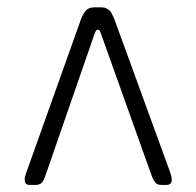

<svg xmlns="http://www.w3.org/2000/svg" viewBox="-20 -632 543 531"><path d="M62 -120.6Q48.3 -120.6 48.3 -134.8Q48.3 -143.1 52.2 -153.3L204.1 -579.1Q210.9 -596.7 218.8 -604.2Q226.6 -611.8 242.7 -611.8H258.8Q270 -611.8 277.1 -607.4Q284.2 -603 287.6 -597.2Q291 -591.3 296.4 -578.6L451.2 -153.8Q455.1 -142.1 455.1 -135.7Q455.1 -120.6 440.9 -120.6H424.8Q415 -120.6 409.2 -127.4Q403.3 -134.3 396.5 -154.3L260.7 -534.7Q257.3 -544.4 255.6 -547.1Q253.9 -549.8 250.5 -549.8Q247.1 -549.8 245.4 -547.1Q243.7 -544.4 240.2 -534.7L108.4 -154.3Q101.6 -133.3 95.9 -127Q90.3 -120.6 77.6 -120.6Z"/></svg>

Font: BenchNine Light
Style: Regular
Weight: 300
Version: Version 1 ; ttfautohint (v0.92.18-e454-dirty) -l 8 -r 50 -G 